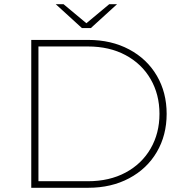

<svg xmlns="http://www.w3.org/2000/svg" viewBox="-20 -889 866 909"><path d="M128 -700H398Q507 -700 591.5 -655Q676 -610 722.5 -530.5Q769 -451 769 -350Q769 -249 722.5 -169.5Q676 -90 591.5 -45Q507 0 398 0H128ZM396 -31Q498 -31 574.5 -72Q651 -113 693 -185.5Q735 -258 735 -350Q735 -442 693 -514.5Q651 -587 574.5 -628Q498 -669 396 -669H162V-31ZM534 -869 410 -756H368L244 -869H281L389 -779L497 -869Z"/></svg>

Font: Montserrat Alternates ExLight
Style: Regular
Weight: 275
Designer: Julieta Ulanovsky
Foundry: Julieta Ulanovsky
Version: Version 7.200